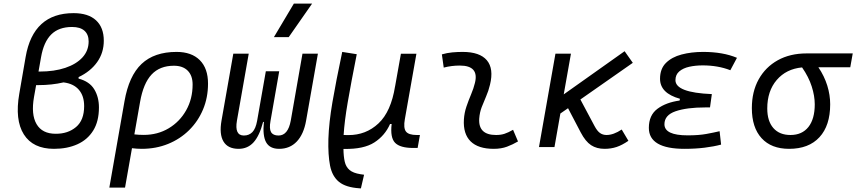

<svg xmlns="http://www.w3.org/2000/svg" viewBox="-20 -815 4746 1064"><path d="M279.3 9.8Q162.6 9.8 112.1 -70.3Q61.5 -150.4 86.9 -295.9L122.1 -499.5Q164.1 -742.2 387.7 -742.2Q469.2 -742.2 512.2 -702.4Q555.2 -662.6 555.2 -589.4Q555.2 -522.5 518.3 -470.7Q481.4 -418.9 415.5 -387.7V-379.4Q476.1 -363.3 502.2 -320.3Q528.3 -277.3 528.3 -219.7Q528.3 -142.6 496.6 -91.6Q464.8 -40.5 408.7 -15.4Q352.5 9.8 279.3 9.8ZM332 -358.4Q267.6 -343.3 191.9 -343.3H180.2L168.5 -277.8Q151.4 -180.7 182.6 -127.2Q213.9 -73.7 288.6 -73.7Q356.4 -73.2 401.4 -111.1Q446.3 -148.9 446.3 -227.1Q446.3 -283.7 417 -317.6Q387.7 -351.6 332 -358.4ZM193.4 -418.5H199.7Q280.8 -418.5 341.8 -439Q402.8 -459.5 437 -496.8Q471.2 -534.2 471.2 -585.4Q471.2 -624 447.8 -644.8Q424.3 -665.5 379.4 -665.5Q305.7 -665.5 263.9 -624Q222.2 -582.5 207.5 -498Z M958.5 -527.3Q1041.5 -527.3 1087.2 -481.7Q1132.8 -436 1132.8 -351.6Q1132.8 -274.4 1105.2 -208.5Q1077.6 -142.6 1027.8 -93.5Q978 -44.4 911.1 -17.3Q844.2 9.8 765.6 9.8Q739.3 9.8 711.4 6.3L672.9 224.6H585.9L669.9 -253.9Q694.3 -394.5 764.6 -460.9Q835 -527.3 958.5 -527.3ZM724.6 -70.3Q748.5 -67.4 776.4 -67.4Q853.5 -67.4 914.8 -104Q976.1 -140.6 1011.7 -203.9Q1047.4 -267.1 1047.4 -346.7Q1047.4 -396 1020.3 -423.3Q993.2 -450.7 943.8 -450.7Q865.7 -450.7 820.1 -402.1Q774.4 -353.5 756.3 -250.5Z M1526.9 9.8Q1475.1 9.8 1454.8 -26.4Q1434.6 -62.5 1442.4 -139.2H1438Q1418 -62.5 1385.3 -26.4Q1352.5 9.8 1302.2 9.8Q1242.7 9.8 1218.5 -30.8Q1194.3 -71.3 1207.5 -146.5L1272.9 -517.6H1358.4L1293 -146.5Q1278.8 -64 1331.5 -64Q1360.4 -64 1378.7 -83Q1397 -102.1 1404.8 -145L1453.1 -419.9H1527.3L1479 -144.5Q1471.2 -101.6 1482.2 -82.8Q1493.2 -64 1523.4 -64Q1576.2 -64 1591.3 -146.5L1656.2 -517.6H1741.7L1676.3 -146.5Q1663.1 -71.3 1624.8 -30.8Q1586.4 9.8 1526.9 9.8ZM1498 -609.4 1608.4 -794.9H1709.5L1580.1 -609.4Z M1980 229 1972.2 228.5Q1896.5 223.6 1858.6 192.9Q1820.8 162.1 1809.1 103Q1797.4 43.9 1799.8 -44.9Q1802.7 -135.3 1822.3 -249.3Q1841.8 -363.3 1876.5 -527.3L1957 -514.6Q1925.3 -355 1907 -248.3Q1888.7 -141.6 1884.3 -66.9L1910.2 -66.4Q2007.8 -65.9 2077.4 -131.1Q2147 -196.3 2169.4 -336.9V-335.9L2201.7 -517.1H2287.6L2223.6 -154.8Q2214.8 -106 2229.5 -86.4Q2244.1 -66.9 2289.6 -66.9H2307.1L2294.4 4.9H2269.5Q2197.3 4.9 2169.4 -23.7Q2141.6 -52.2 2150.4 -127.9H2141.6Q2113.3 -63.5 2054.4 -25.6Q1995.6 12.2 1887.7 10.3H1883.3Q1883.8 51.8 1890.4 80.8Q1897 109.9 1917 127Q1937 144 1977.5 150.4L1997.6 153.3Z M2823.2 -95.7 2850.6 -31.2Q2821.8 -14.2 2789.8 -2.2Q2757.8 9.8 2716.3 9.8Q2629.9 9.8 2587.9 -31.7Q2545.9 -73.2 2550.8 -153.3Q2553.2 -189.9 2564.9 -224.6Q2576.7 -259.3 2590.6 -292Q2604.5 -324.7 2611.8 -355Q2636.2 -451.7 2528.3 -451.7Q2481.9 -451.7 2439 -440.4L2428.7 -513.7Q2457.5 -522 2486.3 -524.7Q2515.1 -527.3 2543.9 -527.3Q2638.7 -527.3 2678 -481Q2717.3 -434.6 2695.3 -345.2Q2687 -310.5 2673.8 -280.5Q2660.6 -250.5 2649.4 -221.2Q2638.2 -191.9 2635.7 -157.7Q2629.9 -66.9 2729 -66.9Q2755.4 -66.9 2775.6 -73.5Q2795.9 -80.1 2823.2 -95.7Z M2966.8 0 3058.1 -517.6H3144L3104 -292L3441.4 -531.2L3486.8 -466.8L3196.3 -263.7L3274.9 -116.2Q3289.1 -89.4 3304.7 -78.1Q3320.3 -66.9 3341.3 -66.9Q3379.9 -66.9 3425.3 -97.2L3462.4 -34.7Q3427.7 -10.7 3397 -0.5Q3366.2 9.8 3330.1 9.8Q3286.6 9.8 3255.6 -10.5Q3224.6 -30.8 3198.2 -81.1L3127.9 -215.3L3085.4 -186L3052.7 0Z M3773.9 9.8Q3575.7 9.8 3575.7 -106.4Q3575.7 -176.8 3623.5 -212.2Q3671.4 -247.6 3746.1 -257.8L3748 -267.6Q3637.7 -298.3 3637.7 -378.4Q3637.7 -433.6 3670.2 -466.1Q3702.6 -498.5 3756.8 -512.9Q3811 -527.3 3876.5 -527.3Q3986.3 -527.3 4064 -494.6L4027.3 -425.8Q3959 -452.6 3874 -452.6Q3834.5 -452.6 3800 -445.1Q3765.6 -437.5 3744.4 -419.4Q3723.1 -401.4 3723.1 -370.6Q3723.1 -301.8 3924.8 -293.5L3914.6 -219.7H3888.7Q3786.1 -219.7 3724.1 -198.5Q3662.1 -177.2 3662.1 -126.5Q3662.1 -64.9 3791 -64.9Q3851.6 -64.9 3893.3 -72.5Q3935.1 -80.1 3967.8 -87.9L3976.1 -13.7Q3936 -2.9 3885 3.4Q3834 9.8 3773.9 9.8Z M4353 9.8Q4254.4 9.8 4200.4 -49.3Q4146.5 -108.4 4146.5 -215.8Q4146.5 -307.1 4184.3 -375.2Q4222.2 -443.4 4290.3 -481.2Q4358.4 -519 4449.7 -519H4705.6L4691.9 -442.4H4515.1Q4548.3 -393.1 4564.5 -340.8Q4580.6 -288.6 4580.6 -236.8Q4580.6 -119.1 4521.2 -54.7Q4461.9 9.8 4353 9.8ZM4424.8 -441.4Q4336.9 -433.1 4284.4 -371.8Q4231.9 -310.5 4231.9 -213.9Q4231.9 -144 4265.6 -105.5Q4299.3 -66.9 4360.4 -66.9Q4424.8 -66.9 4460 -111.3Q4495.1 -155.8 4495.1 -236.8Q4495.1 -283.2 4478.3 -335.9Q4461.4 -388.7 4424.8 -441.4Z"/></svg>

Font: Cascadia Code NF SemiLight
Style: Italic
Weight: 350
Italic angle: -10°
Monospace: yes
Designer: Aaron Bell
Foundry: Saja Typeworks
Version: Version 2404.023; ttfautohint (v1.8.4)